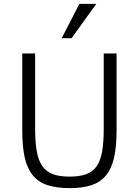

<svg xmlns="http://www.w3.org/2000/svg" viewBox="-20 -950 713 985"><path d="M578.1 -282.2Q578.1 -199.2 565.4 -142.3Q552.7 -85.4 524.2 -50.5Q495.6 -15.6 449.7 -0.2Q403.8 15.1 337.9 15.1Q269 15.1 222.2 -0.7Q175.3 -16.6 147 -52Q118.7 -87.4 106.4 -144Q94.2 -200.7 94.2 -282.2V-675.8H160.2V-292Q160.2 -221.7 168.5 -174.3Q176.8 -127 197.3 -97.9Q217.8 -68.8 251.7 -56.4Q285.6 -43.9 336.9 -43.9Q388.7 -43.9 422.6 -56.4Q456.5 -68.8 476.3 -97.9Q496.1 -127 504.2 -174.1Q512.2 -221.2 512.2 -290V-675.8H578.1ZM347.2 -753.9H296.4L387.2 -930.2H474.1Z"/></svg>

Font: Clear Sans Light
Style: Regular
Weight: 300
Foundry: Intel Corporation
Version: Version 1.00